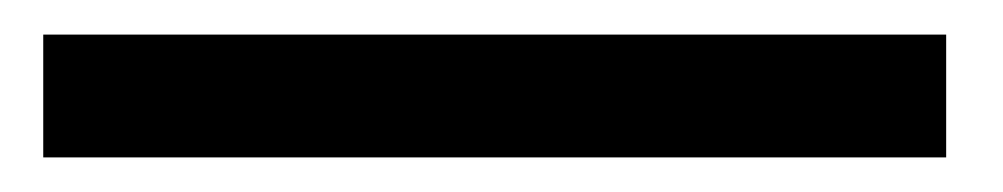

<svg xmlns="http://www.w3.org/2000/svg" viewBox="-20 -830 580 111"><path d="M527 -739H5V-810H527Z"/></svg>

Font: MM Taunggyi
Style: Regular
Weight: 400
Designer: Khon Soe Zaw Thu
Version: Version 1.00 July 18, 2016, initial release